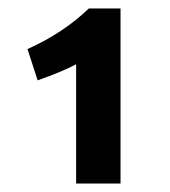

<svg xmlns="http://www.w3.org/2000/svg" viewBox="-20 -732 401 454"><path d="M69 -542 45 -616Q130 -654 190 -712H265V-298H160V-580Q126 -562 69 -542Z"/></svg>

Font: Repo
Style: DemiBold
Weight: 600
Designer: Stefan Peev
Foundry: Context Ltd
Version: Version 001.000